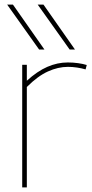

<svg xmlns="http://www.w3.org/2000/svg" viewBox="-20 -810 398 830"><path d="M96 -530V-461Q141 -502 184.5 -521Q228 -540 273 -540Q296 -540 317.5 -537Q339 -534 355 -529L350 -510Q333 -515 313 -518Q293 -521 274 -521Q231 -521 187 -501Q143 -481 96 -434V0H76V-530ZM149 -596 11 -790H36L172 -596ZM281 -596 143 -790H168L304 -596Z"/></svg>

Font: Georama Thin
Style: Regular
Weight: 100
Designer: Jean-Baptiste Levee
Foundry: Production Type
Version: Version 1.000